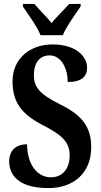

<svg xmlns="http://www.w3.org/2000/svg" viewBox="-20 -951 514 981"><path d="M187 -771H301C319 -816 366 -880 392 -918V-931H333C310 -903 268 -865 244 -833C219 -865 178 -903 156 -931H97V-918C122 -880 170 -816 187 -771ZM227 10C358 10 446 -69 446 -198C446 -300 403 -360 289 -417C178 -471 153 -509 153 -567C153 -631 184 -668 233 -668C294 -668 326 -600 326 -532C397 -532 425 -560 425 -605C425 -663 368 -724 248 -724C133 -724 44 -651 44 -536C44 -435 84 -371 196 -313C285 -267 336 -232 336 -157C336 -92 302 -45 240 -45C176 -45 120 -102 118 -214C70 -214 27 -189 27 -127C27 -59 72 10 227 10Z"/></svg>

Font: Noto Serif Tamil ExtraCondensed
Style: Bold Italic
Weight: 700
Width: 2
Italic angle: -12°
Designer: Indian Type Foundry, Tom Grace, and the Monotype Design Team
Foundry: Monotype Imaging Inc.
Version: Version 2.003